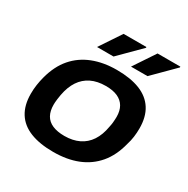

<svg xmlns="http://www.w3.org/2000/svg" viewBox="-166 -870 1005 1028"><g transform="rotate(30 336.0 -356.0)"><path d="M297 12Q213 12 155 -11Q97 -34 67.5 -81Q38 -128 38 -198Q38 -227 42 -254Q46 -281 53 -307Q74 -386 118 -437Q162 -488 227 -513.5Q292 -539 374 -539Q459 -539 517 -516Q575 -493 605 -446Q635 -399 635 -328Q635 -301 631.5 -275Q628 -249 620 -224Q600 -144 556 -92Q512 -40 447 -14Q382 12 297 12ZM306 -92Q357 -92 395.5 -110.5Q434 -129 458 -165.5Q482 -202 491 -255Q495 -273 496 -284.5Q497 -296 497.5 -304.5Q498 -313 498 -320Q498 -358 483 -383.5Q468 -409 439 -422Q410 -435 366 -435Q314 -435 276 -416.5Q238 -398 214 -362Q190 -326 180 -272Q177 -255 175.5 -243Q174 -231 173.5 -223Q173 -215 173 -208Q173 -170 187.5 -144Q202 -118 232 -105Q262 -92 306 -92ZM220 -592 308 -724H449V-719L322 -592ZM430 -592 518 -724H659V-719L532 -592Z"/></g></svg>

Font: Archivo SemiExpanded SemiBold
Style: Italic
Weight: 600
Width: 6
Italic angle: -10°
Designer: Hector Gatti
Foundry: Omnibus-Type
Version: Version 2.001